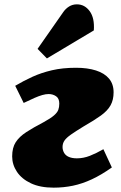

<svg xmlns="http://www.w3.org/2000/svg" viewBox="-20 -848 556 884"><path d="M50 -453Q89 -476 129.5 -494.5Q170 -513 219 -524.5Q268 -536 330 -536Q383 -536 422 -523.5Q461 -511 482 -486Q503 -461 503 -423Q503 -388 489 -363Q475 -338 444.5 -316Q414 -294 365 -266Q329 -244 307.5 -229Q286 -214 277 -201Q268 -188 268 -171Q268 -157 275 -144.5Q282 -132 297 -125.5Q312 -119 334 -119Q364 -119 393.5 -130.5Q423 -142 456 -161L495 -77Q447 -43 403 -22.5Q359 -2 316 7Q273 16 227 16Q165 16 122.5 -4Q80 -24 58 -57Q36 -90 36 -128Q36 -168 52.5 -193.5Q69 -219 101.5 -240Q134 -261 180 -285Q213 -303 228.5 -316.5Q244 -330 248.5 -342.5Q253 -355 253 -371Q253 -395 238 -405Q223 -415 204 -415Q191 -415 175 -410.5Q159 -406 138.5 -397Q118 -388 89 -374ZM271 -792Q282 -808 298 -818Q314 -828 334 -828Q370 -828 393 -796.5Q416 -765 412 -708L196 -579L153 -623Z"/></svg>

Font: Literata 18pt Black
Style: Italic
Weight: 900
Italic angle: -2°
Designer: Latin by Veronika Burian and Jose Scaglione. Greek by Irene Vlachou. Cyrillic by Vera Evstafieva
Foundry: TypeTogether
Version: Version 3.103;gftools[0.9.29]